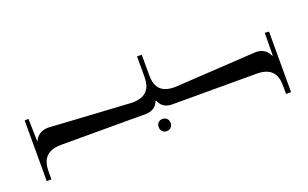

<svg xmlns="http://www.w3.org/2000/svg" viewBox="-47 -584 1046 652"><g transform="rotate(-20 476.0 -257.5)"><path d="M524 -210H830C898 -210 900 -163 900 -135V-111H918V-330L903 -331L902 -249H900C895 -263 880 -280 852 -280L553 -262C485 -262 485 -309 485 -337V-404H468V-337C468 -309 467 -262 399 -262L101 -280C73 -280 57 -263 52 -249H51L49 -331L35 -330V-111H52V-135C52 -163 55 -210 123 -210H429C457 -210 470 -226 475 -240H478C483 -226 496 -210 524 -210ZM476 -175C463 -175 455 -166 455 -153C455 -140 463 -131 476 -131C489 -131 498 -140 498 -153C498 -166 489 -175 476 -175Z"/></g></svg>

Font: FoglihtenDeH04
Style: Regular
Weight: 500
Version: Version 0.68